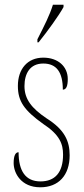

<svg xmlns="http://www.w3.org/2000/svg" viewBox="-20 -786 355 816"><path d="M139 -619V-606H144C182 -653 231 -721 250 -756V-766H205C191 -721 169 -678 139 -619ZM151 10C229 10 276 -41 276 -126C276 -185 256 -234 178 -283C114 -326 84 -365 84 -420C84 -473 107 -516 164 -516C221 -516 247 -478 247 -405C262 -405 268 -421 268 -450C268 -504 226 -541 164 -541C97 -541 56 -493 56 -421C56 -355 83 -317 164 -259C234 -213 248 -174 248 -129C248 -52 213 -15 152 -15C88 -15 59 -60 59 -139C46 -139 38 -125 38 -93C38 -50 70 10 151 10Z"/></svg>

Font: Noto Serif Bengali ExtraCondensed Thin
Style: Regular
Weight: 100
Width: 2
Designer: Juan Bruce, Universal Thirst, Indian Type Foundry and the Monotype Design Team.
Foundry: Monotype Imaging Inc.
Version: Version 2.003